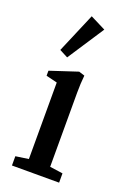

<svg xmlns="http://www.w3.org/2000/svg" viewBox="-138 -755 550 807"><g transform="rotate(20 137.5 -352.0)"><path d="M88.4 -506.3 50.8 -525.9 126.5 -704.1 195.3 -669.4ZM25.9 0V-41.5L83.5 -49.8V-392.1L33.7 -404.3V-426.8L156.7 -467.3L182.6 -459Q178.7 -421.4 178.7 -380.9V-49.8L236.8 -41.5V0Z"/></g></svg>

Font: Elstob 6pt Medium
Style: Regular
Weight: 500
Designer: Peter S. Baker
Version: Version 1.015